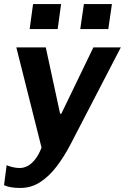

<svg xmlns="http://www.w3.org/2000/svg" viewBox="-38 -746 619 952"><path d="M63 186Q37 186 16.5 182.5Q-4 179 -18 172L-5 73Q5 78 23.5 82.5Q42 87 59 87Q80 87 99 77Q118 67 136 44.5Q154 22 168 -14L43 -511H189L260 -182H266L425 -511H561L310 -27Q279 32 242 80.5Q205 129 160.5 157.5Q116 186 63 186ZM109 -602 126 -726H265L248 -602ZM360 -602 378 -726H517L499 -602Z"/></svg>

Font: Chivo Medium SemiBold
Style: Italic
Weight: 600
Italic angle: -8.05°
Version: Version 2.002